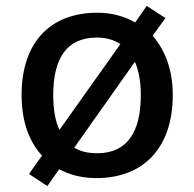

<svg xmlns="http://www.w3.org/2000/svg" viewBox="-20 -592 656 649"><path d="M564 -271C564 -356 538 -423 496 -471L539 -531L476 -572L437 -516C401 -537 357 -549 309 -549C150 -549 53 -449 53 -271C53 -182 78 -114 122 -66L78 -4L140 37L180 -20C217 0 259 10 306 10C464 10 564 -91 564 -271ZM160 -271C160 -393 204 -465 307 -465C339 -465 366 -457 387 -443L181 -153C166 -184 160 -224 160 -271ZM456 -271C456 -148 412 -74 308 -74C278 -74 251 -80 231 -93L436 -383C449 -354 456 -315 456 -271Z"/></svg>

Font: Noto Sans Lao UI Med
Style: Regular
Weight: 500
Designer: Monotype Design Team
Foundry: Monotype Imaging Inc.
Version: Version 2.000